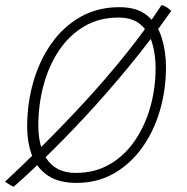

<svg xmlns="http://www.w3.org/2000/svg" viewBox="-34 -688 731 749"><path d="M596.5 -668.5Q607.5 -666 618.2 -658.5Q629 -651 634 -645.5Q552.5 -529.5 465.5 -424.2Q378.5 -319 295 -229.5Q211.5 -140 140.2 -71.2Q69 -2.5 19.5 40.5Q13 38 1.5 31Q-10 24 -14 20.5Q50.5 -39.5 128.5 -116.5Q206.5 -193.5 289.2 -282.8Q372 -372 451 -469.8Q530 -567.5 596.5 -668.5ZM264.5 25.5Q195.5 25.5 153.2 -2.8Q111 -31 91.5 -80.5Q72 -130 72 -194Q72 -285.5 96.2 -369.2Q120.5 -453 166.8 -518.5Q213 -584 279.8 -622Q346.5 -660 432 -660Q501.5 -660 541 -626.8Q580.5 -593.5 597 -540.2Q613.5 -487 613.5 -426Q613.5 -337 589.5 -255.8Q565.5 -174.5 520 -111.2Q474.5 -48 410 -11.2Q345.5 25.5 264.5 25.5ZM262.5 -13.5Q336 -13.5 393.5 -46.8Q451 -80 491 -137.8Q531 -195.5 552 -269Q573 -342.5 573 -423.5Q573 -474 560 -518.8Q547 -563.5 515.2 -591.5Q483.5 -619.5 428 -619.5Q352.5 -619.5 294.2 -585Q236 -550.5 196 -490.8Q156 -431 135.8 -355.2Q115.5 -279.5 115.5 -197Q115.5 -144.5 130.5 -103Q145.5 -61.5 177.8 -37.5Q210 -13.5 262.5 -13.5Z"/></svg>

Font: Grandstander Thin Thin
Style: Italic
Weight: 250
Italic angle: -15°
Version: Version 1.200